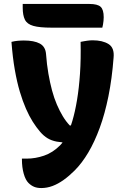

<svg xmlns="http://www.w3.org/2000/svg" viewBox="-20 -752 640 972"><path d="M449 -548Q499 -548 529.5 -529Q560 -510 555 -460Q547 -354 529 -265Q511 -176 485 -105Q459 -34 427 20Q395 74 358 111Q330 139 302 159Q274 179 246 189.5Q218 200 189 200Q179 200 170 198.5Q161 197 153.5 194Q146 191 138.5 186Q131 181 124 174Q109 159 100 127Q91 95 91 55V51H97Q102 51 106.5 51Q111 51 116 51Q159 51 203 36Q247 21 284 -16Q301 -33 317 -64Q333 -95 346.5 -140.5Q360 -186 370 -246Q380 -306 385 -379.5Q390 -453 388 -540Q398 -542 406.5 -543.5Q415 -545 422 -546Q429 -547 436 -547.5Q443 -548 449 -548ZM100 -547Q153 -547 181.5 -531.5Q210 -516 213 -479Q217 -425 225 -379Q233 -333 243.5 -294Q254 -255 268 -222.5Q282 -190 298 -163.5Q314 -137 333 -117H367L336 -30H329Q294 -30 267.5 -35Q241 -40 221 -52Q201 -64 183 -85Q164 -107 146 -135.5Q128 -164 111.5 -201.5Q95 -239 80.5 -287.5Q66 -336 55 -398.5Q44 -461 38 -540Q47 -542 54.5 -543.5Q62 -545 69.5 -545.5Q77 -546 84.5 -546.5Q92 -547 100 -547ZM95 -732H432Q474 -732 489.5 -717.5Q505 -703 505 -665Q505 -656 504 -646.5Q503 -637 501.5 -628Q500 -619 498 -612H241Q180 -612 148.5 -621Q117 -630 106 -652.5Q95 -675 95 -713Q95 -717 95 -720.5Q95 -724 95 -726.5Q95 -729 95 -732Z"/></svg>

Font: Recursive Monospace Casual ExtraBold
Style: Regular
Weight: 800
Version: Version 1.047